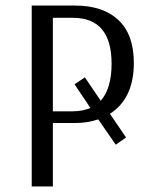

<svg xmlns="http://www.w3.org/2000/svg" viewBox="-20 -670 536 690"><path d="M94 0V-650H250Q350 -650 405.5 -598Q461 -546 461 -444Q461 -316 375 -261L433 -176L396 -150L333 -241Q295 -228 252 -228H170V0ZM285 -392 342 -308Q381 -352 381 -441Q381 -606 242 -606H170V-270H241Q276 -270 305 -282L248 -367Z"/></svg>

Font: Arsenal
Style: Regular
Weight: 400
Designer: Andrij Shevchenko
Foundry: Stairsfor
Version: Version 2.001;PS 002.001;hotconv 1.0.88;makeotf.lib2.5.64775